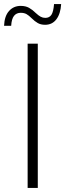

<svg xmlns="http://www.w3.org/2000/svg" viewBox="-41 -925 321 945"><path d="M95 0V-710H145V0ZM181 -803Q160 -803 145 -811.5Q130 -820 115 -835Q101 -849 89.5 -855.5Q78 -862 61 -862Q40 -862 28 -847Q16 -832 14 -798H-21Q-19 -846 3.5 -871Q26 -896 61 -896Q85 -896 102 -886.5Q119 -877 135 -861Q149 -848 159.5 -842.5Q170 -837 182 -837Q202 -837 212 -852Q222 -867 225 -905H260Q257 -857 236.5 -830Q216 -803 181 -803Z"/></svg>

Font: Geist ExtLt
Style: Regular
Weight: 400
Designer: Basement.studio, Andrés Briganti, Mateo Zaragoza
Foundry: Basement.studio, Vercel, Andrés Briganti, Guido Ferreyra, Mateo Zaragoza
Version: Version 1.401